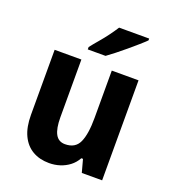

<svg xmlns="http://www.w3.org/2000/svg" viewBox="-140 -870 879 985"><g transform="rotate(20 299.0 -378.0)"><path d="M527 -546V0H416L397 -70H388Q373 -43 350 -25.5Q327 -8 299 1Q271 10 240 10Q188 10 149.5 -12.5Q111 -35 90 -79.5Q69 -124 69 -191V-546H215V-231Q215 -170 231.5 -139.5Q248 -109 284 -109Q340 -109 360.5 -154Q381 -199 381 -287V-546ZM505 -756Q491 -742 468 -722Q445 -702 419 -680Q393 -658 368 -638.5Q343 -619 325 -606H228V-619Q245 -641 266.5 -666Q288 -691 307.5 -717.5Q327 -744 341 -766H505Z"/></g></svg>

Font: Noto Sans Bengali SemiCondensed
Style: Bold
Weight: 700
Width: 4
Designer: Jelle Bosma - Monotype Design Team
Foundry: Monotype Imaging Inc.
Version: Version 2.003